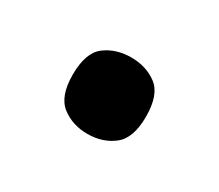

<svg xmlns="http://www.w3.org/2000/svg" viewBox="-45 -218 353 309"><g transform="rotate(30 131.0 -64.0)"><path d="M131 7Q103 7 83 -8.5Q63 -24 63 -64Q63 -105 83 -120Q103 -135 131 -135Q159 -135 179 -120Q199 -105 199 -64Q199 -24 179 -8.5Q159 7 131 7Z"/></g></svg>

Font: Noto Serif Armenian Medium
Style: Regular
Weight: 500
Version: Version 2.007